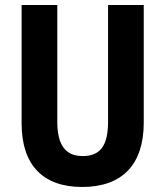

<svg xmlns="http://www.w3.org/2000/svg" viewBox="-20 -734 658 764"><path d="M552 -246V-714H410V-250C410 -154 379 -113 309 -113C243 -113 208 -154 208 -249V-714H66V-243C66 -77 151 10 307 10C468 10 552 -81 552 -246Z"/></svg>

Font: Noto Sans Lao Looped Condensed
Style: Bold
Weight: 700
Width: 3
Designer: Mark Frömberg, Ben Mitchell
Foundry: The Fontpad Ltd
Version: Version 1.002